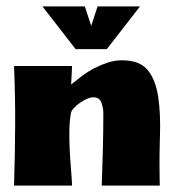

<svg xmlns="http://www.w3.org/2000/svg" viewBox="-20 -582 573 602"><path d="M299 0Q301 -57 302.5 -113.5Q304 -170 304 -227Q304 -243 298 -260Q292 -277 272 -277Q264 -277 252.5 -272Q241 -267 230.5 -259.5Q220 -252 211.5 -243Q203 -234 202 -225Q198 -202 197.5 -173Q197 -144 198.5 -113.5Q200 -83 202.5 -53.5Q205 -24 206 0H24Q27 -94 27.5 -187.5Q28 -281 24 -375H206L203 -317Q219 -330 237.5 -344Q256 -358 276.5 -368.5Q297 -379 318.5 -386Q340 -393 362 -393Q418 -393 443 -362.5Q468 -332 476 -278.5Q484 -225 481.5 -153.5Q479 -82 481 0ZM113 -562H246L266 -501L286 -562H419L315 -428H217Z"/></svg>

Font: CAT Rhythmus
Style: Regular
Weight: 400
Designer: Peter Wiegel nach alter Vorlage
Foundry: Peter Wiegel
Version: 1.000